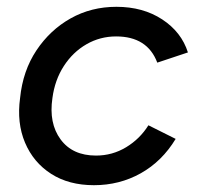

<svg xmlns="http://www.w3.org/2000/svg" viewBox="-20 -532 585 564"><path d="M256 12Q182 12 130 -21.5Q78 -55 53.5 -113Q29 -171 39 -244Q47 -324 87 -384Q127 -444 187.5 -478Q248 -512 322 -512Q400 -512 456.5 -475Q513 -438 532 -378L442 -348Q413 -425 321 -425Q274 -425 234 -402Q194 -379 167.5 -338Q141 -297 134 -244Q123 -170 158 -122.5Q193 -75 262 -75Q310 -75 350.5 -99.5Q391 -124 416 -164L496 -124Q456 -58 393.5 -23Q331 12 256 12Z"/></svg>

Font: Figtree Medium
Style: Italic
Weight: 500
Italic angle: -9.5°
Foundry: Erik Kennedy
Version: Version 2.001; ttfautohint (v1.8.4.7-5d5b);gftools[0.9.27]